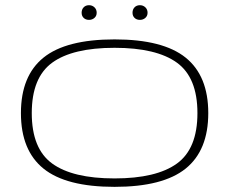

<svg xmlns="http://www.w3.org/2000/svg" viewBox="-20 -705 877 735"><path d="M418.5 10.3Q232.9 10.3 146.5 -59.6Q60.1 -129.4 60.1 -272Q60.1 -414.6 146.5 -484.4Q232.9 -554.2 418.5 -554.2Q604 -554.2 690.7 -484.4Q777.3 -414.6 777.3 -272Q777.3 -129.4 690.7 -59.6Q604 10.3 418.5 10.3ZM418.5 -22Q578.6 -22 657.2 -78.9Q735.8 -135.7 735.8 -272Q735.8 -408.2 657.2 -465.1Q578.6 -522 418.5 -522Q258.3 -522 179.9 -465.1Q101.6 -408.2 101.6 -272Q101.6 -135.7 179.9 -78.9Q258.3 -22 418.5 -22ZM515.6 -628.9Q502.9 -628.9 495.1 -636.5Q487.3 -644 487.3 -656.2Q487.3 -668.9 495.1 -677Q502.9 -685.1 515.6 -685.1Q527.8 -685.1 536.4 -677Q544.9 -668.9 544.9 -656.2Q544.9 -644 536.4 -636.5Q527.8 -628.9 515.6 -628.9ZM320.8 -628.9Q308.1 -628.9 300.3 -636.5Q292.5 -644 292.5 -656.2Q292.5 -668.9 300.3 -677Q308.1 -685.1 320.8 -685.1Q333 -685.1 341.6 -677Q350.1 -668.9 350.1 -656.2Q350.1 -644 341.6 -636.5Q333 -628.9 320.8 -628.9Z"/></svg>

Font: Gruppo
Style: Regular
Weight: 400
Designer: Vernon Adams
Foundry: Vernon Adams
Version: Version 1.001; ttfautohint (v1.8.4.7-5d5b);gftools[0.9.28]